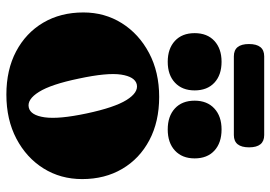

<svg xmlns="http://www.w3.org/2000/svg" viewBox="-146 -710 868 617"><g transform="rotate(90 288.5 -402.0)"><path d="M292 -479Q371.5 -479 431 -447.5Q490.5 -416 523.2 -360.2Q556 -304.5 556 -231.5Q556 -162.5 521.8 -107.5Q487.5 -52.5 426.2 -20.2Q365 12 284.5 12Q205 12 145.8 -19.2Q86.5 -50.5 53.5 -106.2Q20.5 -162 20.5 -235.5Q20.5 -304 55 -359Q89.5 -414 150.8 -446.5Q212 -479 292 -479ZM326 -60Q351 -65.5 357.5 -111Q364 -156.5 345 -246Q326 -335.5 301.8 -374.2Q277.5 -413 251.5 -407Q227 -401 220.2 -356.5Q213.5 -312 233 -221Q251.5 -131.5 275.8 -92.8Q300 -54 326 -60ZM179 -506.5Q137 -506.5 112 -529.5Q87 -552.5 87 -593Q87 -633.5 112 -656.5Q137 -679.5 179 -679.5Q221.5 -679.5 246.2 -656.5Q271 -633.5 271 -593Q271 -553 246.2 -529.8Q221.5 -506.5 179 -506.5ZM396.5 -506.5Q354 -506.5 329 -529.5Q304 -552.5 304 -593Q304 -633 329 -656.2Q354 -679.5 396.5 -679.5Q439.5 -679.5 464.5 -656.5Q489.5 -633.5 489.5 -593Q489.5 -553 464.5 -529.8Q439.5 -506.5 396.5 -506.5ZM122 -767.5Q122 -816.5 161.5 -816.5H414.5Q454 -816.5 454 -768Q454 -719 414.5 -719H161.5Q122 -719 122 -767.5Z"/></g></svg>

Font: Fraunces 72pt S050 Black
Style: Regular
Weight: 900
Version: Version 1.000; ttfautohint (v1.8.3)